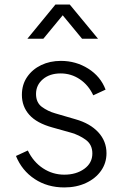

<svg xmlns="http://www.w3.org/2000/svg" viewBox="-20 -810 548 842"><path d="M262 12Q188 12 132 -25Q76 -62 50 -126L102 -150Q126 -100 168.5 -72Q211 -44 262 -44Q314 -44 349.5 -69.5Q385 -95 385 -137Q385 -176 356 -197Q327 -218 292 -228L210 -251Q141 -270 108.5 -306.5Q76 -343 76 -394Q76 -439 99 -472.5Q122 -506 160.5 -524.5Q199 -543 247 -543Q313 -543 367 -509Q421 -475 443 -417L389 -392Q368 -437 330 -462.5Q292 -488 246 -488Q198 -488 168 -462.5Q138 -437 138 -398Q138 -360 164 -341Q190 -322 222 -313L311 -287Q375 -269 411 -230Q447 -191 447 -138Q447 -95 423 -61Q399 -27 357 -7.5Q315 12 262 12ZM100 -640 223 -790H286L410 -640H340L255 -743L170 -640Z"/></svg>

Font: Plus Jakarta Sans Light
Style: Regular
Weight: 300
Designer: Gumpita Rahayu
Foundry: Tokotype
Version: Version 2.006; ttfautohint (v1.8.4.7-5d5b)